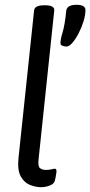

<svg xmlns="http://www.w3.org/2000/svg" viewBox="-20 -774 376 800"><path d="M150 6Q130 6 106 -3Q82 -12 67 -38Q52 -64 57 -115L122 -730Q124 -752 164 -752H168Q208 -752 206 -730L141 -113Q137 -81 146.5 -73.5Q156 -66 171 -66Q185 -66 194.5 -68.5Q204 -71 209 -71Q217 -71 215 -55Q214 -46 211.5 -34Q209 -22 207 -17Q203 -7 186 -0.5Q169 6 150 6ZM257 -580Q250 -580 241 -583Q232 -586 232 -594Q232 -611 241 -640Q250 -669 256 -729Q259 -754 299 -754Q336 -754 336 -732Q336 -711 328 -685Q320 -659 307.5 -635Q295 -611 281.5 -595.5Q268 -580 257 -580Z"/></svg>

Font: Asap Condensed Condensed Regular
Style: Italic
Weight: 400
Width: 3
Italic angle: -6°
Designer: Pablo Cosgaya
Foundry: Omnibus-Type
Version: Version 3.001; ttfautohint (v1.8.4.7-5d5b)